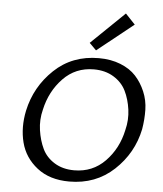

<svg xmlns="http://www.w3.org/2000/svg" viewBox="-60 -967 869 1025"><g transform="rotate(5 374.0 -454.0)"><path d="M431 -704 394 -741 573 -914 625 -859ZM349 6Q244 6 176.5 -47Q109 -100 88.5 -180Q68 -260 87 -351Q115 -481 211.5 -572.5Q308 -664 450 -664Q515 -664 566.5 -643.5Q618 -623 649.5 -588.5Q681 -554 700.5 -508Q720 -462 721 -410.5Q722 -359 713 -306Q686 -176 588.5 -85Q491 6 349 6ZM370 -56Q469 -56 536 -125Q603 -194 624 -294Q638 -349 630.5 -404Q623 -459 601.5 -503Q580 -547 535 -574.5Q490 -602 429 -602Q331 -602 264.5 -533Q198 -464 176 -364Q162 -309 170 -254Q178 -199 199 -155Q220 -111 264.5 -83.5Q309 -56 370 -56Z"/></g></svg>

Font: EauTestInfant Medium
Style: Italic
Weight: 500
Italic angle: -12°
Designer: Christian Thalmann (Catharsis Fonts)
Version: Version 0.001;PS 000.001;hotconv 1.0.88;makeotf.lib2.5.64775